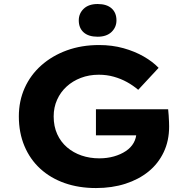

<svg xmlns="http://www.w3.org/2000/svg" viewBox="-20 -942 948 972"><path d="M465.7 10Q378.7 10 307.2 -15.2Q235.7 -40.4 183.8 -87.9Q132 -135.4 103.7 -202.8Q75.4 -270.1 75.4 -352.9Q75.4 -430.7 104.9 -496.6Q134.4 -562.5 189.3 -611.3Q244.3 -660 318.4 -687Q392.6 -714 481.5 -714Q548.1 -714 605.2 -698Q662.4 -682 707.7 -655.9Q753.1 -629.8 783 -598.5L679.7 -487.3Q653.4 -509.6 622.8 -526.5Q592.2 -543.4 556.5 -553.5Q520.9 -563.7 479.8 -563.7Q431.1 -563.7 389.5 -547.8Q347.9 -532 317.1 -503.7Q286.2 -475.5 269 -436.9Q251.7 -398.3 251.7 -352.9Q251.7 -302.3 269.7 -262.8Q287.7 -223.3 319.5 -196.1Q351.3 -168.9 393 -154.6Q434.7 -140.4 482.6 -140.4Q522.2 -140.4 556.6 -150.1Q591.1 -159.9 617 -177.2Q642.9 -194.4 656.7 -218.9Q670.4 -243.4 670.6 -271.4V-293.6L693 -257H465.7V-388.9H831.2Q832.6 -375.9 833.9 -358Q835.2 -340.2 835.7 -324.1Q836.2 -308 836.2 -301Q836.2 -229.1 808.6 -171.4Q781.1 -113.6 731.9 -73.6Q682.6 -33.6 615 -11.8Q547.3 10 465.7 10ZM474.2 -756.1Q428.3 -756.1 403.5 -778.1Q378.8 -800.2 378.8 -838.9Q378.8 -873.7 403.8 -897.7Q428.9 -921.7 474.2 -921.7Q520.1 -921.7 544.8 -899.7Q569.6 -877.7 569.6 -838.9Q569.6 -804.2 544.6 -780.1Q519.5 -756.1 474.2 -756.1Z"/></svg>

Font: Lexend Exa
Style: Regular
Weight: 400
Designer: Bonnie Shaver-Troup, Thomas Jockin
Foundry: Lexend
Version: Version 1.007